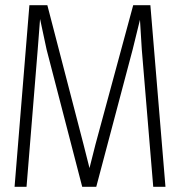

<svg xmlns="http://www.w3.org/2000/svg" viewBox="-20 -718 690 738"><path d="M36 0 93 -698H162L301 -163L324 -72L347 -163L492 -698H558L616 0H569L525 -528L518 -642L490 -528L350 0H296L159 -528L134 -645L125 -528L82 0Z"/></svg>

Font: Azeret Mono Thin Thin
Style: Regular
Weight: 250
Version: Version 1.002